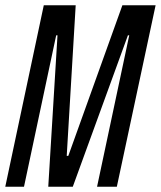

<svg xmlns="http://www.w3.org/2000/svg" viewBox="-22 -708 610 728"><path d="M-2 0 144 -688H265L231 -117H237L442 -688H568L421 0H346L468 -574H463L254 0H161L196 -574H191L69 0Z"/></svg>

Font: Saira Ultra Condensed Medium
Style: Italic
Weight: 500
Width: 1
Italic angle: -12°
Designer: Hector Gatti with collaboration of the Omnibus-Type team
Foundry: Omnibus-Type
Version: Version 1.001; ttfautohint (v1.8)